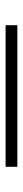

<svg xmlns="http://www.w3.org/2000/svg" viewBox="282 -286 82 686"><g transform="rotate(90 323.0 57.0)"><path d="M70 78V36H576V78Z"/></g></svg>

Font: Zen Kaku Gothic New
Style: Regular
Weight: 400
Designer: Yoshimichi Ohira
Foundry: Positype
Version: Version 1.001